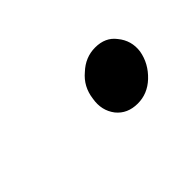

<svg xmlns="http://www.w3.org/2000/svg" viewBox="-32 -478 305 305"><g transform="rotate(-45 120.5 -325.5)"><path d="M220 -326Q223 -348 209 -365Q197 -381 174 -381Q152 -381 135 -365Q117 -350 114 -326Q110 -303 123 -286Q136 -270 159 -270Q181 -270 198 -286Q216 -303 220 -326Z"/></g></svg>

Font: Unageo
Style: Regular-Italic
Weight: 400
Designer: Richard Sepsi
Foundry: Richard Sepsi
Version: Version 2.000